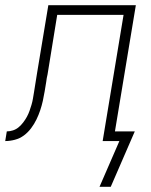

<svg xmlns="http://www.w3.org/2000/svg" viewBox="-59 -540 579 735"><path d="M322 175 398 0H334L414 -483H160L123 -255Q121 -248 120 -241Q119 -234 118 -227Q115 -209 112 -190.5Q109 -172 105 -154Q101 -136 95 -118Q89 -100 80.5 -82.5Q72 -65 60 -49Q48 -33 32.5 -21.5Q17 -10 -2 -5Q-21 0 -39 0L-33 -37Q-21 -37 -9 -41Q3 -45 12.5 -53Q22 -61 30 -71.5Q38 -82 44 -93Q50 -104 54 -115.5Q58 -127 61.5 -138.5Q65 -150 67 -162Q69 -174 71 -186Q74 -205 77 -223.5Q80 -242 83 -261L126 -520H461L381 -37H457L365 175Z"/></svg>

Font: Iosevka SS04 Extralight
Style: Italic
Weight: 200
Italic angle: -9°
Monospace: yes
Designer: Belleve Invis
Foundry: Belleve Invis
Version: Version 19.0.0; ttfautohint (v1.8.4)